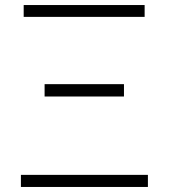

<svg xmlns="http://www.w3.org/2000/svg" viewBox="-20 -742 670 762"><path d="M63 -48H567V0H63ZM157 -408H472V-359H157ZM74 -722H554V-675H74Z"/></svg>

Font: Nebula Sans Light
Style: Regular
Weight: 300
Designer: Paul D. Hunt for Adobe (as Source Sans)
Foundry: Nebula Entertainment & Broadcasting LLC
Version: Version 1.010